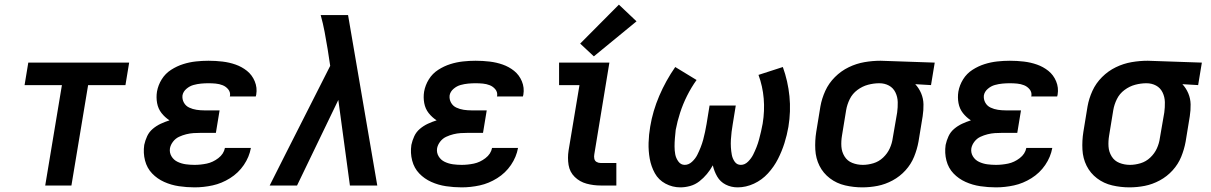

<svg xmlns="http://www.w3.org/2000/svg" viewBox="-20 -800 5224 828"><path d="M175 0H288L360 -433H521L537 -530H102L86 -433H247Z M819 8Q858 8 897 -0.5Q936 -9 972 -31.5Q1008 -54 1031.5 -88.5Q1055 -123 1062 -162H950Q945 -136 921.5 -118Q898 -100 871.5 -94.5Q845 -89 819 -89Q800 -89 781.5 -91.5Q763 -94 746 -102Q729 -110 719.5 -126Q710 -142 713 -161Q716 -176 726.5 -189.5Q737 -203 752 -210Q767 -217 783 -221Q799 -225 814.5 -226Q830 -227 845 -227H911L927 -324H861Q844 -324 827.5 -326.5Q811 -329 796 -336Q781 -343 773 -357.5Q765 -372 767 -389Q770 -405 784 -417Q798 -429 814.5 -433.5Q831 -438 847 -439.5Q863 -441 879 -441Q895 -441 910.5 -439.5Q926 -438 940 -432.5Q954 -427 964 -415Q974 -403 972 -387Q972 -386 971 -384H1083Q1084 -388 1085 -392Q1090 -422 1078.5 -449.5Q1067 -477 1045 -494.5Q1023 -512 996 -521.5Q969 -531 939.5 -534.5Q910 -538 879 -538Q852 -538 824.5 -535Q797 -532 770 -523.5Q743 -515 718 -499Q693 -483 677.5 -458Q662 -433 657 -405Q653 -380 657.5 -355.5Q662 -331 676.5 -312.5Q691 -294 711 -281Q692 -275 673.5 -266.5Q655 -258 639 -244.5Q623 -231 614.5 -212.5Q606 -194 602 -175Q597 -140 605.5 -107.5Q614 -75 636 -52Q658 -29 688 -15.5Q718 -2 751.5 3Q785 8 819 8Z M1143 0H1261L1439 -369L1489 0H1607L1481 -735H1363Q1373 -699 1380 -662Q1387 -625 1393 -588L1404 -516L1365 -439L1213 -139Z M1971 8Q2010 8 2049 -0.5Q2088 -9 2124 -31.5Q2160 -54 2183.5 -88.5Q2207 -123 2214 -162H2102Q2097 -136 2073.5 -118Q2050 -100 2023.5 -94.5Q1997 -89 1971 -89Q1952 -89 1933.5 -91.5Q1915 -94 1898 -102Q1881 -110 1871.5 -126Q1862 -142 1865 -161Q1868 -176 1878.5 -189.5Q1889 -203 1904 -210Q1919 -217 1935 -221Q1951 -225 1966.5 -226Q1982 -227 1997 -227H2063L2079 -324H2013Q1996 -324 1979.5 -326.5Q1963 -329 1948 -336Q1933 -343 1925 -357.5Q1917 -372 1919 -389Q1922 -405 1936 -417Q1950 -429 1966.5 -433.5Q1983 -438 1999 -439.5Q2015 -441 2031 -441Q2047 -441 2062.5 -439.5Q2078 -438 2092 -432.5Q2106 -427 2116 -415Q2126 -403 2124 -387Q2124 -386 2123 -384H2235Q2236 -388 2237 -392Q2242 -422 2230.5 -449.5Q2219 -477 2197 -494.5Q2175 -512 2148 -521.5Q2121 -531 2091.5 -534.5Q2062 -538 2031 -538Q2004 -538 1976.5 -535Q1949 -532 1922 -523.5Q1895 -515 1870 -499Q1845 -483 1829.5 -458Q1814 -433 1809 -405Q1805 -380 1809.5 -355.5Q1814 -331 1828.5 -312.5Q1843 -294 1863 -281Q1844 -275 1825.5 -266.5Q1807 -258 1791 -244.5Q1775 -231 1766.5 -212.5Q1758 -194 1754 -175Q1749 -140 1757.5 -107.5Q1766 -75 1788 -52Q1810 -29 1840 -15.5Q1870 -2 1903.5 3Q1937 8 1971 8Z M2571 0H2638V-97H2571Q2561 -97 2553 -101.5Q2545 -106 2543 -115.5Q2541 -125 2543 -135L2608 -530H2391V-433H2479L2432 -151Q2427 -119 2432 -88.5Q2437 -58 2458.5 -37Q2480 -16 2509.5 -8Q2539 0 2571 0ZM2541 -557 2725 -708 2649 -780 2482 -612Z M2914 8Q2935 8 2956.5 2Q2978 -4 2996 -18Q3014 -32 3028.5 -49.5Q3043 -67 3054 -87Q3060 -61 3073 -38.5Q3086 -16 3109.5 -4Q3133 8 3161 8Q3197 8 3231.5 -8Q3266 -24 3292 -52.5Q3318 -81 3335 -114.5Q3352 -148 3363 -183Q3374 -218 3380 -253Q3391 -320 3384.5 -385Q3378 -450 3356 -511L3251 -477Q3269 -428 3273.5 -375Q3278 -322 3269 -267Q3266 -250 3262 -233Q3258 -216 3253.5 -199Q3249 -182 3242.5 -165.5Q3236 -149 3228 -133Q3220 -117 3206 -103Q3192 -89 3175 -89Q3158 -89 3148.5 -102.5Q3139 -116 3136 -132Q3133 -148 3132 -164.5Q3131 -181 3132 -198Q3133 -215 3135 -231.5Q3137 -248 3140 -265L3153 -345H3040L3027 -265Q3024 -248 3020.5 -231Q3017 -214 3012.5 -197.5Q3008 -181 3001.5 -164.5Q2995 -148 2987 -132Q2979 -116 2964.5 -102.5Q2950 -89 2933 -89Q2916 -89 2905.5 -103.5Q2895 -118 2892 -134.5Q2889 -151 2889 -168.5Q2889 -186 2890.5 -204Q2892 -222 2894 -240Q2901 -277 2913 -314Q2925 -351 2943 -387Q2961 -423 2984 -455L2892 -511Q2851 -452 2823 -386.5Q2795 -321 2784 -254Q2778 -219 2777 -184Q2776 -149 2782 -115.5Q2788 -82 2804 -53Q2820 -24 2850 -8Q2880 8 2914 8Z M3699 8Q3732 8 3765 1.5Q3798 -5 3829.5 -22Q3861 -39 3885 -65.5Q3909 -92 3922 -124Q3935 -156 3941 -189L3959 -299Q3963 -325 3962.5 -350Q3962 -375 3952.5 -397.5Q3943 -420 3927 -437L3995 -433L4011 -530L3778 -538H3777Q3743 -538 3708 -532Q3673 -526 3640 -510Q3607 -494 3580.5 -467.5Q3554 -441 3539 -408Q3524 -375 3518 -341L3500 -231Q3494 -193 3496 -155Q3498 -117 3514 -85Q3530 -53 3559 -31Q3588 -9 3624.5 -0.5Q3661 8 3699 8ZM3701 -89Q3677 -89 3655.5 -97.5Q3634 -106 3622 -125.5Q3610 -145 3608.5 -168Q3607 -191 3611 -215L3629 -325Q3633 -349 3644.5 -372.5Q3656 -396 3677.5 -412Q3699 -428 3723.5 -434.5Q3748 -441 3772 -441Q3795 -441 3813.5 -431Q3832 -421 3841.5 -401.5Q3851 -382 3851.5 -359.5Q3852 -337 3849 -315L3830 -205Q3827 -182 3817 -160Q3807 -138 3788.5 -120.5Q3770 -103 3746.5 -96Q3723 -89 3701 -89Z M4275 8Q4314 8 4353 -0.5Q4392 -9 4428 -31.5Q4464 -54 4487.5 -88.5Q4511 -123 4518 -162H4406Q4401 -136 4377.5 -118Q4354 -100 4327.5 -94.5Q4301 -89 4275 -89Q4256 -89 4237.5 -91.5Q4219 -94 4202 -102Q4185 -110 4175.5 -126Q4166 -142 4169 -161Q4172 -176 4182.5 -189.5Q4193 -203 4208 -210Q4223 -217 4239 -221Q4255 -225 4270.5 -226Q4286 -227 4301 -227H4367L4383 -324H4317Q4300 -324 4283.5 -326.5Q4267 -329 4252 -336Q4237 -343 4229 -357.5Q4221 -372 4223 -389Q4226 -405 4240 -417Q4254 -429 4270.5 -433.5Q4287 -438 4303 -439.5Q4319 -441 4335 -441Q4351 -441 4366.5 -439.5Q4382 -438 4396 -432.5Q4410 -427 4420 -415Q4430 -403 4428 -387Q4428 -386 4427 -384H4539Q4540 -388 4541 -392Q4546 -422 4534.5 -449.5Q4523 -477 4501 -494.5Q4479 -512 4452 -521.5Q4425 -531 4395.5 -534.5Q4366 -538 4335 -538Q4308 -538 4280.5 -535Q4253 -532 4226 -523.5Q4199 -515 4174 -499Q4149 -483 4133.5 -458Q4118 -433 4113 -405Q4109 -380 4113.5 -355.5Q4118 -331 4132.5 -312.5Q4147 -294 4167 -281Q4148 -275 4129.5 -266.5Q4111 -258 4095 -244.5Q4079 -231 4070.5 -212.5Q4062 -194 4058 -175Q4053 -140 4061.5 -107.5Q4070 -75 4092 -52Q4114 -29 4144 -15.5Q4174 -2 4207.5 3Q4241 8 4275 8Z M4851 8Q4884 8 4917 1.5Q4950 -5 4981.5 -22Q5013 -39 5037 -65.5Q5061 -92 5074 -124Q5087 -156 5093 -189L5111 -299Q5115 -325 5114.5 -350Q5114 -375 5104.5 -397.5Q5095 -420 5079 -437L5147 -433L5163 -530L4930 -538H4929Q4895 -538 4860 -532Q4825 -526 4792 -510Q4759 -494 4732.5 -467.5Q4706 -441 4691 -408Q4676 -375 4670 -341L4652 -231Q4646 -193 4648 -155Q4650 -117 4666 -85Q4682 -53 4711 -31Q4740 -9 4776.5 -0.5Q4813 8 4851 8ZM4853 -89Q4829 -89 4807.5 -97.5Q4786 -106 4774 -125.5Q4762 -145 4760.5 -168Q4759 -191 4763 -215L4781 -325Q4785 -349 4796.5 -372.5Q4808 -396 4829.5 -412Q4851 -428 4875.5 -434.5Q4900 -441 4924 -441Q4947 -441 4965.5 -431Q4984 -421 4993.5 -401.5Q5003 -382 5003.5 -359.5Q5004 -337 5001 -315L4982 -205Q4979 -182 4969 -160Q4959 -138 4940.5 -120.5Q4922 -103 4898.5 -96Q4875 -89 4853 -89Z"/></svg>

Font: Iosevka Sparkle SmBdObl
Style: Regular
Weight: 600
Italic angle: -9°
Designer: Belleve Invis
Foundry: Belleve Invis
Version: Version 4.5.0; ttfautohint (v1.8.3)